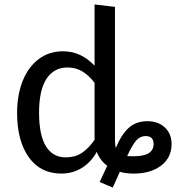

<svg xmlns="http://www.w3.org/2000/svg" viewBox="-20 -770 793 865"><path d="M753 -121Q753 -60 706 -24Q659 12 582 12Q548 12 520 4L488 75L429 50L463 -23Q430 -48 416 -86Q391 -40 349.5 -14Q308 12 256 12Q162 12 109.5 -62Q57 -136 57 -261Q57 -342 82 -405Q107 -468 154 -503.5Q201 -539 264 -539Q345 -539 406 -474V-750L498 -739V-140Q498 -116 502 -103L503 -106Q528 -166 561 -195Q594 -224 644 -224Q693 -224 723 -195.5Q753 -167 753 -121ZM406 -140V-150V-397Q380 -431 350.5 -448.5Q321 -466 284 -466Q223 -466 189.5 -415Q156 -364 156 -263Q156 -161 187 -111Q218 -61 276 -61Q318 -61 348 -80.5Q378 -100 406 -140ZM672 -121Q672 -157 636 -157Q612 -157 594.5 -138Q577 -119 553 -67Q561 -66 582 -66Q628 -66 650 -80Q672 -94 672 -121Z"/></svg>

Font: FiraGO
Style: Regular
Weight: 400
Designer: bBox Type
Foundry: bBox Type GmbH
Version: Version 1.001;April 20, 2020;FontCreator 12.0.0.2555 64-bit